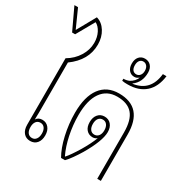

<svg xmlns="http://www.w3.org/2000/svg" viewBox="-189 -990 1110 1149"><g transform="rotate(30 365.5 -415.5)"><path d="M175 5Q146 5 129 -15.5Q112 -36 112 -71V-530Q160 -558 187.5 -602.5Q215 -647 215 -695Q215 -734 199.5 -764.5Q184 -795 160 -807L90 -683H69L-1 -832H24L80 -707L152 -836Q191 -825 215 -786.5Q239 -748 239 -697Q239 -589 137 -515V-169Q137 -161 136.5 -147Q136 -133 136 -121Q150 -142 177 -142Q204 -142 221 -122Q238 -102 238 -69Q238 -35 221 -15Q204 5 175 5ZM176 -16Q194 -16 204.5 -30.5Q215 -45 215 -69Q215 -93 204.5 -107Q194 -121 176 -121Q157 -121 146.5 -107Q136 -93 136 -69Q136 -44 146.5 -30Q157 -16 176 -16Z M387 0Q358 -50 341 -124.5Q324 -199 324 -276Q324 -388 368.5 -448Q413 -508 496 -508Q662 -508 662 -320V0H637V-320Q637 -406 602.5 -446Q568 -486 496 -486Q425 -486 387 -431.5Q349 -377 349 -275Q349 -206 363 -139Q377 -72 402 -20H405Q429 -47 466 -108Q500 -165 518 -212Q504 -201 488 -201Q461 -201 444.5 -220Q428 -239 428 -272Q428 -305 445 -325Q462 -345 490 -345Q518 -345 535 -325.5Q552 -306 552 -273Q552 -243 535 -198.5Q518 -154 485 -98Q468 -70 449 -43Q430 -16 414 0ZM489 -220Q507 -220 518 -234Q529 -248 529 -272Q529 -296 518.5 -310Q508 -324 490 -324Q471 -324 460.5 -310Q450 -296 450 -272Q450 -248 460.5 -234Q471 -220 489 -220Z M512 -580Q500 -580 491.5 -580.5Q483 -581 473 -583V-597Q494 -597 512 -605Q526 -612 538.5 -625.5Q551 -639 554 -652Q541 -639 523 -639Q500 -639 485.5 -656Q471 -673 471 -702Q471 -731 486 -748.5Q501 -766 526 -766Q552 -766 567.5 -748.5Q583 -731 583 -702Q583 -635 535 -600V-598Q651 -614 664 -739H689Q679 -661 633.5 -620.5Q588 -580 512 -580ZM526 -658Q541 -658 551 -670Q561 -682 561 -702Q561 -722 551 -734Q541 -746 526 -746Q510 -746 501 -734Q492 -722 492 -702Q492 -681 501 -669.5Q510 -658 526 -658Z"/></g></svg>

Font: Noto Sans Thai Looped UI Narrow Thin
Style: Regular
Weight: 100
Width: 4
Designer: Cadson Demak Team
Foundry: Cadson Demak Co., Ltd.
Version: Version 1.000; ttfautohint (v1.8.4.7-5d5b)